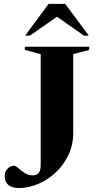

<svg xmlns="http://www.w3.org/2000/svg" viewBox="-20 -955 494 986"><path d="M356 -272Q356 -210.5 331.2 -158.8Q306.5 -107 265.8 -69Q225 -31 175.5 -10.2Q126 10.5 77 10.5Q40 10.5 22 -6Q4 -22.5 4 -50Q4 -73 18.8 -88.5Q33.5 -104 51.5 -104Q60 -104 73.8 -91.8Q87.5 -79.5 106 -67Q124.5 -54.5 146.5 -54.5Q168 -54.5 178.5 -66.5Q189 -78.5 189 -111V-677L107.5 -698.5V-715H438V-698.5L356 -677ZM411.5 -772 272.5 -869 133.5 -772H109L229.5 -935H315L436 -772Z"/></svg>

Font: Newsreader 72pt SemiBold
Style: Regular
Weight: 600
Designer: Hugues Gentile
Foundry: Production Type
Version: Version 1.003; ttfautohint (v1.8.3)